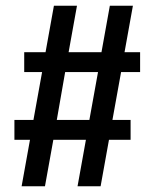

<svg xmlns="http://www.w3.org/2000/svg" viewBox="-20 -646 536 666"><path d="M466 -396H400L370 -230H433V-161H358L329 0H249L278 -161H165L136 0H55L84 -161H30V-230H96L126 -396H64V-465H138L167 -626H247L218 -465H332L361 -626H441L412 -465H466ZM290 -230 320 -396H206L177 -230Z"/></svg>

Font: Teko Regular
Style: Regular
Weight: 400
Designer: Manushi Parikh, Jonny Pinhorn
Foundry: Indian Type Foundry
Version: Version 1.105;PS 1.0;hotconv 1.0.78;makeotf.lib2.5.61930; tt